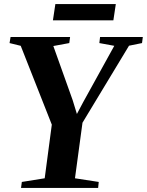

<svg xmlns="http://www.w3.org/2000/svg" viewBox="-20 -925 723 945"><path d="M83.5 0 87.5 -29.5 200 -47.5 235 -311.5 82 -699.5 27 -713 32 -743H325L321 -713L242.5 -698.5L337.5 -432.5L358.5 -364L389 -421.5L542.5 -699.5L469 -713L472.5 -743H683L679 -713L615 -700L386 -321L349 -47.5L466 -29.5L463 0ZM252.5 -905H550L538 -825H240.5Z"/></svg>

Font: Merriweather 96pt
Style: Bold Italic
Weight: 700
Italic angle: -7.8°
Version: Version 2.101